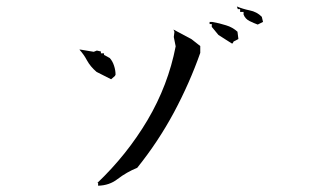

<svg xmlns="http://www.w3.org/2000/svg" viewBox="-20 -701 1040 602"><path d="M287.6 -127.4V-118.7Q323.2 -119.6 348.6 -139.6Q377.4 -161.6 410.2 -174.8Q476.1 -256.8 525.4 -348.6Q574.7 -440.9 607.9 -535.2V-556.6L580.6 -578.1L523.9 -608.4L526.9 -601.1L524.9 -585L530.8 -555.7Q507.3 -434.1 442.4 -324.2Q377.9 -215.8 285.2 -127.4ZM306.2 -528.8V-533.7H296.4V-539.6L283.7 -542.5L273.9 -538.6L232.9 -545.4H229Q243.2 -529.8 252.4 -512.2Q263.2 -492.2 282.7 -475.6L328.1 -452.6H328.6L340.3 -462.9L342.3 -466.8Q342.3 -480.5 337.6 -494.9Q333 -509.3 324.2 -519ZM637.2 -632.3V-625.5H644V-616.7L665 -591.3L706.5 -564.9H709.5L712.4 -570.8L727.5 -578.6L724.6 -601.6Q709 -615.7 689 -621.6Q668 -628.4 645 -632.3ZM725.6 -672.4H732.9V-663.6H743.7V-655.3Q749 -641.6 762.5 -635Q775.9 -628.4 788.1 -624L804.7 -632.3L800.8 -648.4Q785.2 -664.1 762.7 -668.5Q741.2 -672.9 722.7 -680.7Z"/></svg>

Font: Bakudai
Style: Light
Weight: 300
Version: Version 1.48